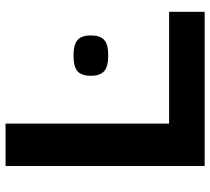

<svg xmlns="http://www.w3.org/2000/svg" viewBox="-52 -688 740 675"><g transform="rotate(-90 317.5 -350.0)"><path d="M389 -400Q389 -432 404.5 -446.5Q420 -461 460 -461Q500 -461 515.5 -446.5Q531 -432 531 -400Q531 -368 515.5 -353.5Q500 -339 460 -339Q421 -339 405 -353.5Q389 -368 389 -400ZM72 0V-700H221V-125H614V0Z"/></g></svg>

Font: Georama SemiExpanded SemiBold
Style: Regular
Weight: 600
Width: 6
Designer: Jean-Baptiste Levee
Foundry: Production Type
Version: Version 1.001